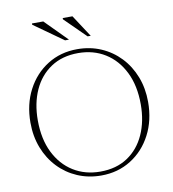

<svg xmlns="http://www.w3.org/2000/svg" viewBox="-93 -939 927 1030"><g transform="rotate(-10 370.5 -424.0)"><path d="M365 -680Q435 -680 494.2 -654.5Q553.5 -629 597.8 -582.5Q642 -536 666.5 -473Q691 -410 691 -335.5Q691 -235.5 650.2 -157.5Q609.5 -79.5 538.2 -34.8Q467 10 376 10Q306.5 10 247 -15.5Q187.5 -41 143.2 -87.5Q99 -134 74.5 -197Q50 -260 50 -334.5Q50 -434.5 90.8 -512.5Q131.5 -590.5 202.8 -635.2Q274 -680 365 -680ZM374.5 -11.5Q462 -11.5 523.5 -52.5Q585 -93.5 617.5 -165.5Q650 -237.5 650 -329.5Q650 -431.5 613.5 -505.2Q577 -579 513 -618.8Q449 -658.5 366.5 -658.5Q279.5 -658.5 217.8 -617.5Q156 -576.5 123.5 -504.8Q91 -433 91 -340.5Q91 -238.5 127.5 -164.8Q164 -91 228 -51.2Q292 -11.5 374.5 -11.5ZM331 -738H309.5L150.5 -851V-858H212ZM449.5 -738H432.5L318 -851V-858H371Z"/></g></svg>

Font: Newsreader 16pt ExtraLight
Style: Regular
Weight: 275
Designer: Hugues Gentile
Foundry: Production Type
Version: Version 1.003; ttfautohint (v1.8.3)